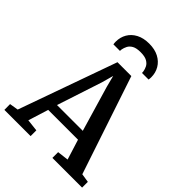

<svg xmlns="http://www.w3.org/2000/svg" viewBox="-279 -1123 1264 1264"><g transform="rotate(45 353.0 -491.5)"><path d="M52 -63.5 296 -748.5H425L654 -63L715 -53.5V0H438.5V-53.5L517 -63L473 -204H195.5L151.5 -63L235.5 -53.5V0H-8.5L-9 -53.5ZM454 -267.5 360.5 -585 340 -664.5 317.5 -583 214 -267.5ZM357.5 -983Q410 -983 447 -963.5Q484 -944 503.8 -910.5Q523.5 -877 523.5 -836Q523.5 -830.5 523 -824.5Q522.5 -818.5 521.5 -812.5H460Q460 -815 460 -819Q460 -823 459 -827.5Q456.5 -844 447.8 -861.5Q439 -879 418 -891Q397 -903 357.5 -903Q318 -903 297.2 -891Q276.5 -879 267.8 -861.5Q259 -844 256 -827.5Q255.5 -823 255.2 -819Q255 -815 255 -812.5H194Q193 -818.5 192.5 -824.5Q192 -830.5 192 -836Q192 -877.5 211.5 -910.8Q231 -944 268 -963.5Q305 -983 357.5 -983Z"/></g></svg>

Font: Merriweather SemiBold
Style: Regular
Weight: 600
Version: Version 2.100